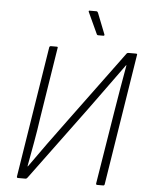

<svg xmlns="http://www.w3.org/2000/svg" viewBox="-57 -891 724 937"><g transform="rotate(5 304.5 -422.0)"><path d="M67 0Q60 0 61 -7L163 -649Q165 -655 171 -655H199Q206 -655 204 -649L149 -301Q141 -243 130 -182Q119 -121 108 -61H110Q150 -118 193.5 -178Q237 -238 283 -300L541 -650Q543 -653 545.5 -654Q548 -655 551 -655H587Q595 -655 593 -649L491 -7Q490 0 484 0H455Q448 0 449 -7L506 -359Q515 -417 525.5 -476.5Q536 -536 546 -594H544Q518 -558 489 -518Q460 -478 431 -438Q402 -398 375 -361L113 -6Q111 -3 108.5 -1.5Q106 0 103 0ZM396 -728Q390 -728 388 -734L340 -838Q339 -841 340 -842.5Q341 -844 343 -844H377Q382 -844 385 -838L426 -734Q427 -728 421 -728Z"/></g></svg>

Font: Sofia Sans Semi Condensed ExtraLight
Style: Italic
Weight: 250
Italic angle: -9°
Version: Version 4.100